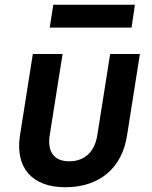

<svg xmlns="http://www.w3.org/2000/svg" viewBox="-20 -777 640 807"><path d="M189 -661H533L547 -757H204ZM254 10C398 10 493 -70 514 -208L568 -550H443L389 -209C378 -138 335 -99 271 -99C208 -99 178 -138 189 -209L243 -550H118L64 -208C43 -73 114 10 254 10Z"/></svg>

Font: JetBrains Mono
Style: Bold Italic
Weight: 558
Italic angle: -9°
Monospace: yes
Designer: Philipp Nurullin, Konstantin Bulenkov
Foundry: JetBrains
Version: Version 2.305